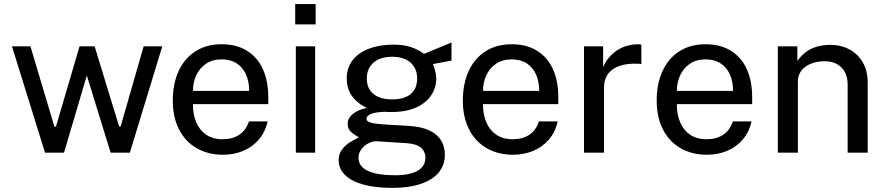

<svg xmlns="http://www.w3.org/2000/svg" viewBox="-20 -742 4310 933"><path d="M611 0H517.6L401.9 -375.4L291.1 0H198.8L38.1 -517H127.8L244.4 -126.6H251.9L366.6 -517H439.8L558.8 -127.5H566.2L678.1 -517H768.6Z M1061.9 -65.4Q1110.4 -65.4 1142.8 -87.2Q1175.1 -108.9 1189.8 -152.2H1280.5Q1268.9 -99.6 1237.1 -63.1Q1205.2 -26.6 1160.2 -8.3Q1115.2 10 1063.8 10Q991.4 10 936.1 -21.7Q880.8 -53.3 850.2 -112.8Q819.6 -172.3 819.6 -253.2Q819.6 -334.5 847.9 -396.5Q876.2 -458.4 929.7 -492.7Q983.1 -527 1057 -527Q1129 -527 1179.8 -495.6Q1230.7 -464.2 1257.1 -406.6Q1283.5 -348.9 1283.5 -270.2V-235.9H917.5Q917.3 -186.5 933.5 -148Q949.6 -109.5 982.1 -87.4Q1014.6 -65.4 1061.9 -65.4ZM1190.8 -300.5Q1190.8 -344.9 1175.8 -379.3Q1160.8 -413.8 1130.6 -433.7Q1100.5 -453.5 1056.4 -453.5Q1011.6 -453.5 980.1 -431.6Q948.7 -409.8 933.1 -374.8Q917.4 -339.8 917.8 -300.5Z M1511.4 0H1417.6V-517H1511.4ZM1513.9 -623.4H1414.5V-722.4H1513.9Z M1625.6 35.8Q1625.6 6.8 1641.4 -14.5Q1657.1 -35.8 1675.8 -47.7Q1694.5 -59.6 1714.9 -69.6L1723.6 -75.1Q1722.3 -75.9 1720.8 -76.8Q1719.3 -77.8 1717.8 -78.8Q1696.6 -90 1683 -103.7Q1669.4 -117.4 1669.4 -141.5Q1669.4 -166.8 1693.2 -187.2Q1716.9 -207.6 1762.1 -217.5Q1728 -234.4 1706.6 -256.1Q1685.2 -277.8 1675 -304Q1664.9 -330.2 1664.9 -361.5Q1664.9 -412.1 1693.3 -449.1Q1721.8 -486.1 1773.2 -505.5Q1824.6 -525 1891.6 -525Q1939.9 -525 1974.2 -514.1Q2008.5 -503.2 2040.5 -480.5Q2042.9 -481.7 2046.3 -483Q2049.6 -484.2 2053.4 -485.6Q2082.1 -497.4 2117 -511.9Q2152 -526.4 2174.2 -535.6L2173.9 -447.6L2083.4 -430.6Q2089.6 -416.9 2094.8 -396.2Q2100 -375.5 2100 -361.9Q2100 -316.7 2075.7 -279.4Q2051.3 -242.1 2002.4 -219.8Q1953.4 -197.6 1882.8 -197.6Q1875.2 -197.6 1865.7 -197.9Q1856.2 -198.2 1850 -198.8Q1802.6 -197.2 1781.8 -187.9Q1761 -178.6 1761 -165.4Q1761 -156.9 1768.6 -151.8Q1776.2 -146.8 1792 -143.6Q1807.8 -140.4 1837.1 -138.1L1859 -136.5L1900.8 -134.1Q1916 -133.1 1933.8 -132.2Q1951.5 -131.2 1970.8 -129.9Q2028.5 -126.1 2066.8 -108Q2105.1 -89.9 2123.4 -59.6Q2141.8 -29.3 2141.8 10.8Q2141.8 59.9 2112 96Q2082.2 132.1 2024.8 151.6Q1967.2 171 1885.5 171Q1802 171 1743.6 154.3Q1685.2 137.6 1655.4 107.3Q1625.6 76.9 1625.6 35.8ZM2047.1 25.8Q2047.1 -7 2024.8 -25.1Q2002.5 -43.2 1954.4 -46.4L1811.6 -55.5Q1791.9 -56.7 1770.7 -45.9Q1749.4 -35.1 1735.8 -16.3Q1722.1 2.4 1722.1 24.6Q1722.1 53.1 1742.6 72Q1763.1 90.9 1802.9 100.3Q1842.7 109.6 1902.4 109.6Q1946.4 109.6 1979 100.3Q2011.6 91 2029.4 72.2Q2047.1 53.4 2047.1 25.8ZM2007 -360.1Q2007 -410.4 1974.2 -438.3Q1941.4 -466.2 1885.6 -466.2Q1827.7 -466.2 1795 -437.6Q1762.4 -408.9 1762.4 -360.1Q1762.4 -312.2 1794.6 -285.6Q1826.9 -259 1885.6 -259Q1945 -259 1976 -285.3Q2007 -311.6 2007 -360.1Z M2471.4 -65.4Q2519.9 -65.4 2552.3 -87.2Q2584.6 -108.9 2599.2 -152.2H2690Q2678.4 -99.6 2646.6 -63.1Q2614.8 -26.6 2569.7 -8.3Q2524.7 10 2473.2 10Q2400.9 10 2345.6 -21.7Q2290.2 -53.3 2259.7 -112.8Q2229.1 -172.3 2229.1 -253.2Q2229.1 -334.5 2257.4 -396.5Q2285.8 -458.4 2339.2 -492.7Q2392.6 -527 2466.5 -527Q2538.5 -527 2589.3 -495.6Q2640.2 -464.2 2666.6 -406.6Q2693 -348.9 2693 -270.2V-235.9H2327Q2326.8 -186.5 2343 -148Q2359.1 -109.5 2391.6 -87.4Q2424.1 -65.4 2471.4 -65.4ZM2600.2 -300.5Q2600.2 -344.9 2585.2 -379.3Q2570.2 -413.8 2540.1 -433.7Q2510 -453.5 2465.9 -453.5Q2421.1 -453.5 2389.6 -431.6Q2358.2 -409.8 2342.6 -374.8Q2326.9 -339.8 2327.2 -300.5Z M2817.8 -517H2910.8V-415.2Q2931.2 -464.8 2976.4 -495.9Q3021.6 -527 3084.8 -527Q3088.5 -527 3091.3 -526.5Q3094.2 -526.1 3096.6 -524.8V-429.9Q3093.2 -431.6 3090.3 -431.9L3085.1 -432.1Q3029.6 -435.1 2991.7 -422.2Q2953.8 -409.3 2934.5 -382.8Q2915.2 -356.4 2915.2 -318V0H2817.8Z M3413.4 -65.4Q3461.9 -65.4 3494.3 -87.2Q3526.6 -108.9 3541.2 -152.2H3632Q3620.4 -99.6 3588.6 -63.1Q3556.8 -26.6 3511.7 -8.3Q3466.7 10 3415.2 10Q3342.9 10 3287.6 -21.7Q3232.2 -53.3 3201.7 -112.8Q3171.1 -172.3 3171.1 -253.2Q3171.1 -334.5 3199.4 -396.5Q3227.8 -458.4 3281.2 -492.7Q3334.6 -527 3408.5 -527Q3480.5 -527 3531.3 -495.6Q3582.2 -464.2 3608.6 -406.6Q3635 -348.9 3635 -270.2V-235.9H3269Q3268.8 -186.5 3285 -148Q3301.1 -109.5 3333.6 -87.4Q3366.1 -65.4 3413.4 -65.4ZM3542.2 -300.5Q3542.2 -344.9 3527.2 -379.3Q3512.2 -413.8 3482.1 -433.7Q3452 -453.5 3407.9 -453.5Q3363.1 -453.5 3331.6 -431.6Q3300.2 -409.8 3284.6 -374.8Q3268.9 -339.8 3269.2 -300.5Z M3759.8 -517H3854.6V-445.6L3858.8 -451.4Q3875.5 -473.8 3896.6 -489.6Q3917.7 -505.4 3947.6 -514.7Q3977.4 -524 4015.5 -524Q4065.7 -524 4106.8 -502.4Q4147.9 -480.9 4172.2 -439.4Q4196.5 -397.9 4196.5 -340.2V0H4099V-330.5Q4099 -384.4 4068.6 -414.4Q4038.2 -444.4 3987.8 -444.4Q3952.4 -444.4 3922.8 -433.3Q3893.1 -422.2 3875.2 -400.1Q3857.2 -377.9 3857.2 -346.1V0H3759.8Z"/></svg>

Font: Public Sans VF
Style: Regular
Weight: 400
Designer: Pablo Impallari, Rodrigo Fuenzalida (Modified by Dan O. Williams and USWDS)
Version: Version 1.003